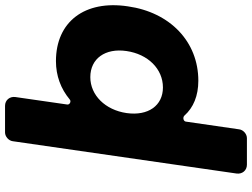

<svg xmlns="http://www.w3.org/2000/svg" viewBox="-136 -646 976 743"><g transform="rotate(-90 351.5 -274.0)"><path d="M487 -545C430 -545 380 -526 339 -492C332 -485 318 -491 319 -501L348 -702C351 -724 336 -742 314 -742H211C195 -742 179 -728 177 -712L52 154C49 176 64 194 86 194H189C205 194 221 180 223 164L253 -43C255 -52 269 -55 276 -48C307 -13 353 6 411 6C562 6 676 -103 699 -267C724 -434 639 -545 487 -545ZM385 -131C315 -131 274 -188 286 -272C298 -354 355 -412 425 -412C497 -412 538 -354 526 -272C514 -189 457 -131 385 -131Z"/></g></svg>

Font: Trueno
Style: RoundBdIt
Weight: 700
Designer: Julieta Ulanovsky, Jasper
Foundry: Julieta Ulanovsky, Cannot Into Space Fonts
Version: Version 3.001